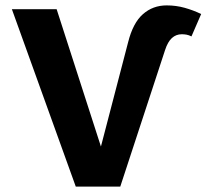

<svg xmlns="http://www.w3.org/2000/svg" viewBox="-20 -692 766 712"><path d="M261 0 24 -658H190L388 -44H327L455 -535Q473 -607 510 -639.5Q547 -672 598 -672Q633 -672 665 -663Q697 -654 726 -640L690 -557Q680 -562 671.5 -563.5Q663 -565 654 -565Q633 -565 617.5 -551Q602 -537 592 -506L426 0Z"/></svg>

Font: Ysabeau Office ExtraBold
Style: Regular
Weight: 800
Designer: Christian Thalmann (Catharsis Fonts)
Version: Version 2.001;gftools[0.9.30]; featfreeze: tnum,lnum,ss02